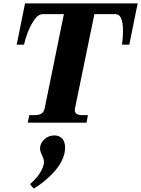

<svg xmlns="http://www.w3.org/2000/svg" viewBox="-20 -720 828 1127"><path d="M152 -44H181Q209 -44 223.5 -53.5Q238 -63 242 -83L355 -637H232Q204 -637 180.5 -602.5Q157 -568 141.5 -526Q126 -484 121 -458H78L127 -700H788L739 -458H696Q702 -500 702 -537Q702 -637 658 -637H534L420 -83L419 -75Q419 -59 430 -51.5Q441 -44 466 -44H496L488 0H143ZM156 361Q225 300 237 243Q238 238 238 230Q238 214 226 190Q225 188 220 176Q215 164 215 152Q215 122 239.5 98.5Q264 75 300 75Q328 75 345 93.5Q362 112 362 146Q362 161 359 177Q347 235 294 292.5Q241 350 178 387Z"/></svg>

Font: Taviraj
Style: Bold Italic
Weight: 700
Italic angle: -12°
Designer: Katatrad Team
Foundry: CadsonDemak
Version: Version 1.001